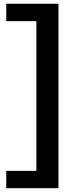

<svg xmlns="http://www.w3.org/2000/svg" viewBox="-20 -802 385 1018"><path d="M290 195.8H13.2V104H172.9V-689.9H13.2V-782.2H290Z"/></svg>

Font: Creato Display
Style: Bold
Weight: 700
Version: Version 1.000